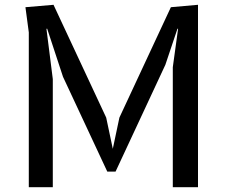

<svg xmlns="http://www.w3.org/2000/svg" viewBox="-20 -780 940 800"><path d="M700 0V-500L722 -660L719.5 -660.5L669 -510L461.5 -65H427L242.5 -460L176.5 -660.5L173.5 -660L200 -450.5V0H100V-645L86 -750L203 -760L422.5 -290L450 -160L477.5 -290L692 -750L805 -760V0Z"/></svg>

Font: B612
Style: Regular
Weight: 400
Designer: Nicolas Chauveau, Thomas Paillot, Jonathan Favre-Lamarine, Jean-Luc Vinot
Foundry: AIRBUS
Version: Version 1.008